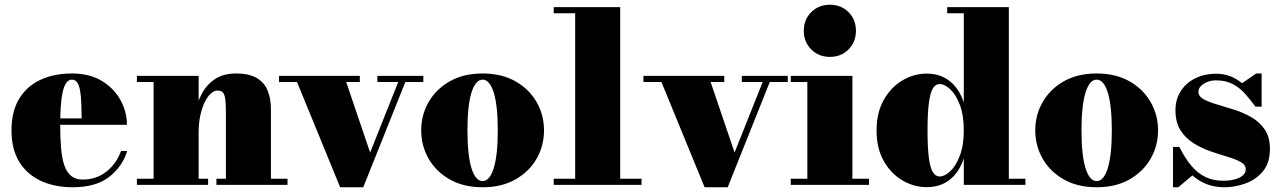

<svg xmlns="http://www.w3.org/2000/svg" viewBox="-20 -780 5400 810"><path d="M286.5 10Q211 10 152.8 -16.8Q94.5 -43.5 61.5 -96.8Q28.5 -150 28.5 -230Q28.5 -310 60.8 -363.2Q93 -416.5 150.5 -443.2Q208 -470 283.5 -470Q358 -470 409.8 -438.5Q461.5 -407 488.5 -357.5Q515.5 -308 515.5 -253.5H95V-280.5H324.5Q324 -314.5 323 -344Q322 -373.5 318.2 -396Q314.5 -418.5 306.2 -431.2Q298 -444 283.5 -444Q269 -444 259.2 -429.8Q249.5 -415.5 244 -389.8Q238.5 -364 236.2 -328.5Q234 -293 234 -250Q234 -196 237.8 -153.8Q241.5 -111.5 251.5 -82.2Q261.5 -53 280.2 -37.8Q299 -22.5 328.5 -22.5Q387 -22.5 429.5 -56.5Q472 -90.5 490.5 -143H516.5Q497 -78 441 -34Q385 10 286.5 10Z M818 -460V-26H858V0H557.5V-26H628V-434H557.5V-460ZM1123 -319.5V-26H1193V0H893V-26H933V-302.5Q933 -344.5 929.8 -364.8Q926.5 -385 918.8 -391.5Q911 -398 897 -398Q883 -398 868.8 -384.8Q854.5 -371.5 843 -347.5Q831.5 -323.5 824.8 -291.5Q818 -259.5 818 -222.5H794.5Q794.5 -261 803 -304Q811.5 -347 831.5 -384.8Q851.5 -422.5 886.8 -446.2Q922 -470 975.5 -470Q1031.5 -470 1063.8 -450.5Q1096 -431 1109.5 -397Q1123 -363 1123 -319.5Z M1766 -460V-434H1690L1512.5 10H1415L1233 -434H1157V-460H1498V-434H1440.5L1541.5 -136.5L1660 -434H1572V-460Z M2016 10Q1935.5 10 1877.5 -23Q1819.5 -56 1788.2 -110.5Q1757 -165 1757 -230Q1757 -295 1788.2 -349.5Q1819.5 -404 1877.5 -437Q1935.5 -470 2016 -470Q2096.5 -470 2154.5 -437Q2212.5 -404 2243.8 -349.5Q2275 -295 2275 -230Q2275 -165 2243.8 -110.5Q2212.5 -56 2154.5 -23Q2096.5 10 2016 10ZM2016 -16Q2030.5 -16 2042.2 -29.2Q2054 -42.5 2062.5 -69Q2071 -95.5 2075.5 -135.8Q2080 -176 2080 -230Q2080 -284 2075.5 -324.2Q2071 -364.5 2062.5 -391Q2054 -417.5 2042.2 -430.8Q2030.5 -444 2016 -444Q2001.5 -444 1989.8 -430.8Q1978 -417.5 1969.5 -391Q1961 -364.5 1956.5 -324.2Q1952 -284 1952 -230Q1952 -176 1956.5 -135.8Q1961 -95.5 1969.5 -69Q1978 -42.5 1989.8 -29.2Q2001.5 -16 2016 -16Z M2596.5 -750V-26H2686.5V0H2316V-26H2406.5V-724H2316V-750Z M3303.5 -460V-434H3227.5L3050 10H2952.5L2770.5 -434H2694.5V-460H3035.5V-434H2978L3079 -136.5L3197.5 -434H3109.5V-460Z M3481 -540Q3434 -540 3402.5 -571.5Q3371 -603 3371 -650Q3371 -697.5 3402.5 -728.8Q3434 -760 3481 -760Q3528.5 -760 3559.8 -728.8Q3591 -697.5 3591 -650Q3591 -603 3559.8 -571.5Q3528.5 -540 3481 -540ZM3576 -460V-26H3646V0H3316V-26H3386V-434H3316V-460Z M3890 9.5Q3835.5 9.5 3787 -19Q3738.5 -47.5 3708.2 -101Q3678 -154.5 3678 -229.5Q3678 -304.5 3708.2 -358.2Q3738.5 -412 3787 -440.8Q3835.5 -469.5 3890 -469.5Q3946.5 -469.5 3986.5 -438Q4026.5 -406.5 4046 -347.5V-724H3976V-750H4236V-26H4306V0H4046V-112Q4026.5 -53 3986.8 -21.8Q3947 9.5 3890 9.5ZM3944 -35.5Q3965 -35.5 3988.8 -57.5Q4012.5 -79.5 4029.2 -123Q4046 -166.5 4046 -229.5Q4046 -294.5 4029.2 -338Q4012.5 -381.5 3988.8 -403.5Q3965 -425.5 3944 -425.5Q3927 -425.5 3915.8 -407.5Q3904.5 -389.5 3898.8 -346.8Q3893 -304 3893 -229.5Q3893 -155.5 3898.8 -113.2Q3904.5 -71 3915.8 -53.2Q3927 -35.5 3944 -35.5Z M4606.5 10Q4526 10 4468 -23Q4410 -56 4378.8 -110.5Q4347.5 -165 4347.5 -230Q4347.5 -295 4378.8 -349.5Q4410 -404 4468 -437Q4526 -470 4606.5 -470Q4687 -470 4745 -437Q4803 -404 4834.2 -349.5Q4865.5 -295 4865.5 -230Q4865.5 -165 4834.2 -110.5Q4803 -56 4745 -23Q4687 10 4606.5 10ZM4606.5 -16Q4621 -16 4632.8 -29.2Q4644.5 -42.5 4653 -69Q4661.5 -95.5 4666 -135.8Q4670.5 -176 4670.5 -230Q4670.5 -284 4666 -324.2Q4661.5 -364.5 4653 -391Q4644.5 -417.5 4632.8 -430.8Q4621 -444 4606.5 -444Q4592 -444 4580.2 -430.8Q4568.5 -417.5 4560 -391Q4551.5 -364.5 4547 -324.2Q4542.5 -284 4542.5 -230Q4542.5 -176 4547 -135.8Q4551.5 -95.5 4560 -69Q4568.5 -42.5 4580.2 -29.2Q4592 -16 4606.5 -16Z M4928.5 10V-160H4955.5Q4980 -111 5007 -79.5Q5034 -48 5066.5 -32.8Q5099 -17.5 5139 -17.5Q5167 -17.5 5188.8 -23.2Q5210.5 -29 5223 -39.8Q5235.5 -50.5 5235.5 -65.5Q5235.5 -84.5 5214.2 -96.5Q5193 -108.5 5159 -118.5Q5125 -128.5 5087.2 -141.5Q5049.5 -154.5 5015.8 -175.5Q4982 -196.5 4960.5 -230Q4939 -263.5 4939 -315Q4939 -362 4961.8 -396.5Q4984.5 -431 5023.2 -450Q5062 -469 5109 -469Q5143.5 -469 5171 -458Q5198.5 -447 5220 -429L5279.5 -470H5302.5V-330H5276.5Q5254.5 -360 5232 -385Q5209.5 -410 5180.5 -425.5Q5151.5 -441 5109.5 -441Q5091.5 -441 5074.8 -434.8Q5058 -428.5 5047 -417.8Q5036 -407 5036 -393Q5036 -373.5 5057.8 -361.5Q5079.5 -349.5 5114 -339.5Q5148.5 -329.5 5187 -317.2Q5225.5 -305 5259.8 -285.2Q5294 -265.5 5315.8 -233.5Q5337.5 -201.5 5337.5 -152Q5337.5 -92.5 5307.8 -57Q5278 -21.5 5233.8 -5.8Q5189.5 10 5146 10Q5105 10 5071.5 -2.8Q5038 -15.5 5010.5 -40L4951 10Z"/></svg>

Font: Bodoni Moda 9pt Black
Style: Regular
Weight: 900
Designer: Owen Earl
Foundry: indestructible type
Version: Version 2.005